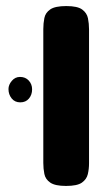

<svg xmlns="http://www.w3.org/2000/svg" viewBox="-20 -605 363 634"><path d="M198 9Q162 9 146 -2Q130 -13 126.5 -30.5Q123 -48 123 -67V-509Q123 -528 126.5 -545.5Q130 -563 146 -574Q162 -585 199 -585Q236 -585 251.5 -573.5Q267 -562 270.5 -544.5Q274 -527 274 -508V-66Q274 -47 270 -30Q266 -13 250.5 -2Q235 9 198 9ZM47 -267Q29 -267 18.5 -280Q8 -293 8 -311Q8 -325 19 -338Q30 -351 46 -351Q64 -351 75 -339Q86 -327 86 -310Q86 -292 75.5 -279.5Q65 -267 47 -267Z"/></svg>

Font: Fredoka Expanded SemiBold
Style: Regular
Weight: 600
Width: 7
Designer: Ben Nathan
Foundry: Milena B. Brandão, Ben Nathan
Version: Version 2.001